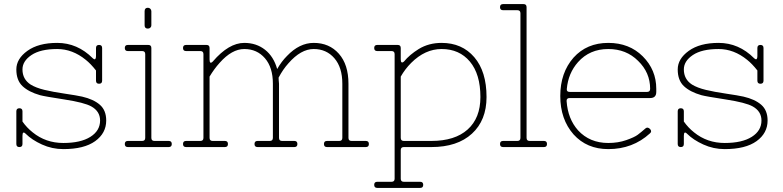

<svg xmlns="http://www.w3.org/2000/svg" viewBox="-20 -720 3832 940"><path d="M290 -20Q375 -20 422.5 -50Q470 -80 470 -130Q470 -175 427 -199Q393 -218 295.5 -233Q198 -248 176 -254Q120 -270 90 -298.5Q60 -327 60 -380Q60 -432 114 -471Q168 -510 260 -510Q359 -510 434 -435Q443 -427 446.5 -431Q450 -435 450 -445V-485Q450 -500 465 -500Q480 -500 480 -485V-325Q480 -310 465 -310Q450 -310 450 -325V-375Q424 -408 400 -427Q335 -480 260 -480Q178 -480 134 -450.5Q90 -421 90 -380Q90 -332 130 -306Q156 -290 197.5 -280Q239 -270 297 -261.5Q355 -253 382 -247Q438 -234 469 -207Q500 -180 500 -130Q500 -68 446 -29Q392 10 290 10Q235 10 185.5 -12.5Q136 -35 106 -65Q90 -81 90 -55V-15Q90 0 75 0Q60 0 60 -15V-175Q60 -190 75 -190Q90 -190 90 -175V-125Q111 -95 140 -72Q204 -20 290 -20Z M806 -30Q821 -30 821 -15Q821 0 806 0H606Q591 0 591 -15Q591 -30 606 -30H676Q691 -30 691 -45V-455Q691 -470 676 -470H606Q591 -470 591 -485Q591 -500 606 -500H706Q721 -500 721 -485V-45Q721 -30 736 -30ZM704 -580Q688 -580 688 -596V-665Q688 -682 704 -682Q711 -682 716 -677Q721 -672 721 -665V-596Q721 -589 716 -584.5Q711 -580 704 -580Z M891 -30H961Q976 -30 976 -45V-455Q976 -470 961 -470H891Q876 -470 876 -485Q876 -500 891 -500H991Q1006 -500 1006 -485V-429Q1006 -403 1022 -419Q1100 -510 1176 -510Q1235 -510 1277.5 -476.5Q1320 -443 1337 -382Q1358 -419 1385 -446Q1446 -510 1516 -510Q1592 -510 1639 -457Q1686 -404 1686 -310V-45Q1686 -30 1701 -30H1771Q1786 -30 1786 -15Q1786 0 1771 0H1581Q1566 0 1566 -15Q1566 -30 1581 -30H1641Q1656 -30 1656 -45V-310Q1656 -390 1617 -435Q1578 -480 1516 -480Q1453 -480 1392 -410Q1365 -380 1344 -340Q1344 -334 1344.5 -327Q1345 -320 1345.5 -316Q1346 -312 1346 -310V-45Q1346 -30 1361 -30H1421Q1436 -30 1436 -15Q1436 0 1421 0H1241Q1226 0 1226 -15Q1226 -30 1241 -30H1301Q1316 -30 1316 -45V-310Q1316 -390 1277 -435Q1238 -480 1176 -480Q1115 -480 1055 -412Q1028 -382 1006 -345V-45Q1006 -30 1021 -30H1081Q1096 -30 1096 -15Q1096 0 1081 0H891Q876 0 876 -15Q876 -30 891 -30Z M1957 -30H2092Q2207 -30 2269.5 -86Q2332 -142 2332 -245Q2332 -357 2280.5 -418.5Q2229 -480 2142 -480Q2061 -480 1993 -412Q1963 -382 1942 -345V-45Q1942 -30 1957 -30ZM2092 0H1957Q1942 0 1942 15V155Q1942 170 1957 170H2037Q2052 170 2052 185Q2052 200 2037 200H1827Q1812 200 1812 185Q1812 170 1827 170H1897Q1912 170 1912 155V-455Q1912 -470 1897 -470H1827Q1812 -470 1812 -485Q1812 -500 1827 -500H1927Q1942 -500 1942 -485V-429Q1942 -418 1946 -415Q1950 -412 1958 -419Q1985 -452 2030 -480Q2079 -510 2142 -510Q2242 -510 2302 -440Q2362 -370 2362 -245Q2362 -131 2290.5 -65.5Q2219 0 2092 0Z M2443 -30H2513Q2528 -30 2528 -45V-655Q2528 -670 2513 -670H2443Q2428 -670 2428 -685Q2428 -700 2443 -700H2543Q2558 -700 2558 -685V-45Q2558 -30 2573 -30H2643Q2658 -30 2658 -15Q2658 0 2643 0H2443Q2428 0 2428 -15Q2428 -30 2443 -30Z M2958 -20Q3006 -20 3046 -34Q3086 -48 3102 -60Q3118 -72 3141 -92Q3151 -100 3163 -88Q3173 -76 3162 -67Q3078 10 2958 10Q2853 10 2788 -62Q2723 -136 2723 -250Q2723 -364 2788 -438Q2853 -510 2958 -510Q3061 -510 3127 -444Q3193 -378 3193 -285V-270Q3193 -240 3163 -240H2769Q2753 -240 2754 -225Q2760 -138 2810 -82Q2867 -20 2958 -20ZM2755 -285Q2753 -270 2769 -270H3148Q3163 -270 3163 -285Q3163 -365 3104 -422Q3046 -480 2958 -480Q2867 -480 2810 -416Q2762 -362 2755 -285Z M3528 -20Q3613 -20 3660.5 -50Q3708 -80 3708 -130Q3708 -175 3665 -199Q3631 -218 3533.5 -233Q3436 -248 3414 -254Q3358 -270 3328 -298.5Q3298 -327 3298 -380Q3298 -432 3352 -471Q3406 -510 3498 -510Q3597 -510 3672 -435Q3681 -427 3684.5 -431Q3688 -435 3688 -445V-485Q3688 -500 3703 -500Q3718 -500 3718 -485V-325Q3718 -310 3703 -310Q3688 -310 3688 -325V-375Q3662 -408 3638 -427Q3573 -480 3498 -480Q3416 -480 3372 -450.5Q3328 -421 3328 -380Q3328 -332 3368 -306Q3394 -290 3435.5 -280Q3477 -270 3535 -261.5Q3593 -253 3620 -247Q3676 -234 3707 -207Q3738 -180 3738 -130Q3738 -68 3684 -29Q3630 10 3528 10Q3473 10 3423.5 -12.5Q3374 -35 3344 -65Q3328 -81 3328 -55V-15Q3328 0 3313 0Q3298 0 3298 -15V-175Q3298 -190 3313 -190Q3328 -190 3328 -175V-125Q3349 -95 3378 -72Q3442 -20 3528 -20Z"/></svg>

Font: ClassicType
Style: Regular
Weight: 400
Version: Version 1.004